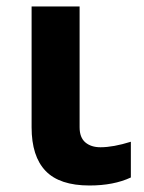

<svg xmlns="http://www.w3.org/2000/svg" viewBox="-20 -566 447 596"><path d="M227.1 -545.9V-170.9Q227.1 -139.2 244.9 -124Q262.7 -108.9 292 -108.9Q331.5 -108.9 386.2 -126V-15.1Q333 9.8 257.8 9.8Q165 9.8 121.6 -35.4Q78.1 -80.6 78.1 -170.9V-545.9Z"/></svg>

Font: Zoram GWebM
Style: Bold
Weight: 700
Foundry: Ascender Corporation
Version: Version 1.000